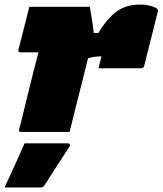

<svg xmlns="http://www.w3.org/2000/svg" viewBox="-49 -580 715 844"><path d="M80 -550H346Q346 -550 348 -536.5Q350 -523 353.5 -503.5Q357 -484 359.5 -465Q362 -446 363 -435H383Q413 -483 440.5 -510Q468 -537 498.5 -548.5Q529 -560 569 -560Q591 -560 613 -554Q635 -548 643 -540Q647 -536 645 -530L585 -291Q582 -280 571 -280H384L386 -288Q389 -299 391.5 -310Q394 -321 397 -332H391Q365 -332 338 -324Q323 -264 309 -208Q295 -152 281 -97Q275 -73 269 -48.5Q263 -24 257 0H43Q32 0 35 -11Q36 -13 42 -37.5Q48 -62 57.5 -100.5Q67 -139 78 -184Q89 -229 100 -272.5Q111 -316 120 -350H40Q30 -350 32 -361ZM59 50H249Q255 50 257.5 54.5Q260 59 256 65Q236 96 219 122Q202 148 185 174.5Q168 201 147 234Q145 238 141 241Q137 244 130 244H-29Q-12 208 1.5 178Q15 148 29 117.5Q43 87 59 50Z"/></svg>

Font: Recursive Mn Lnr St XBk
Style: Italic
Weight: 1000
Italic angle: -15°
Monospace: yes
Version: Version 1.079;hotconv 1.0.112;makeotfexe 2.5.65598; ttfautoh